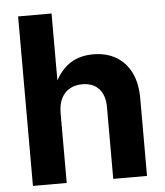

<svg xmlns="http://www.w3.org/2000/svg" viewBox="-52 -775 706 821"><g transform="rotate(-5 301.0 -364.0)"><path d="M201.2 -299.8V0H56.2V-727.5H199.7V-394H179.7Q202.6 -462.4 247.3 -500.2Q292 -538.1 361.8 -538.1Q417.5 -538.1 459 -513.9Q500.5 -489.7 523.2 -444.1Q545.9 -398.4 545.9 -333.5V0H400.9V-307.6Q400.9 -358.9 375.5 -386.7Q350.1 -414.6 304.2 -414.6Q273.9 -414.6 250.7 -401.9Q227.5 -389.2 214.4 -363.5Q201.2 -337.9 201.2 -299.8Z"/></g></svg>

Font: Inter 24pt
Style: Bold
Weight: 700
Designer: Rasmus Andersson
Foundry: rsms
Version: Version 4.001;git-66647c0bb